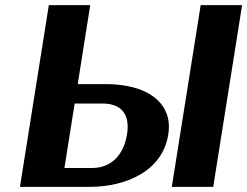

<svg xmlns="http://www.w3.org/2000/svg" viewBox="-20 -731 967 751"><path d="M58 0H329C478 0 616 -65 638 -204C643 -235 641 -261 632 -286C604 -361 516 -402 393 -402H284L333 -711H171ZM232 -74 272 -326H381C449 -326 490 -290 477 -206C463 -120 411 -74 341 -74ZM652 0H814L927 -711H765Z"/></svg>

Font: Aerodynamic
Style: BdObl
Weight: 500
Designer: Google
Version: Version 2.000980; 2014